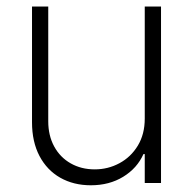

<svg xmlns="http://www.w3.org/2000/svg" viewBox="-20 -550 580 577"><path d="M415 -530.3H463.9V0H415V-86.9H411.1Q392.1 -44.4 350.3 -18.8Q308.6 6.8 252.9 6.8Q201.2 6.8 161.1 -15.9Q121.1 -38.6 98.6 -81.3Q76.2 -124 76.2 -182.6V-530.3H125V-185.5Q125 -142.6 142.8 -109.9Q160.6 -77.1 192.4 -59.1Q224.1 -41 264.6 -41Q304.7 -41 339.1 -59.6Q373.5 -78.1 394.3 -112.5Q415 -147 415 -193.4Z"/></svg>

Font: Pretendard ExtraLight
Style: Regular
Weight: 200
Designer: Base glyphs from Inter by Rasmus Andersson; Hangeul glyphs from Noto Sans CJK(Source Han Sans) by Jang Soo-young and Kan
Foundry: Kil Hyung-jin
Version: Version 1.309